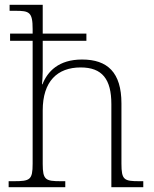

<svg xmlns="http://www.w3.org/2000/svg" viewBox="-20 -780 643 800"><path d="M16 0H252V-25H234C170 -25 158 -30 158 -97V-320C158 -441 219 -499 316 -499C406 -499 444 -450 444 -346V0H577V-25H561C497 -25 486 -30 486 -98V-349C486 -478 428 -532 322 -532C224 -532 178 -482 157 -429H155C156 -438 158 -463 158 -484V-610H340V-640H158V-760H20V-735H44C102 -735 116 -730 116 -659V-640H22V-610H116V-98C116 -30 105 -25 37 -25H16Z"/></svg>

Font: Noto Serif Devanagari ExtraLight
Style: Regular
Weight: 200
Designer: Universal Thirst, Indian Type Foundry and the Monotype Design Team
Foundry: Monotype Imaging Inc.
Version: Version 2.004